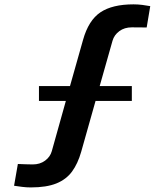

<svg xmlns="http://www.w3.org/2000/svg" viewBox="-20 -830 736 860"><path d="M118 9.5Q98 9.5 78.8 7Q59.5 4.5 43 2L60 -95.5Q73 -95 94.2 -94.2Q115.5 -93.5 126.5 -93.5Q159 -93.5 182 -110.5Q205 -127.5 212 -153L275 -378H154.5V-444.5H293.5L352 -651.5Q376.5 -739 429.8 -774.8Q483 -810.5 578 -810.5Q598 -810.5 617.5 -808Q637 -805.5 653 -802.5L637 -707Q621 -707 604.5 -707.2Q588 -707.5 570.5 -707.5Q537.5 -707.5 514.5 -690.5Q491.5 -673.5 484 -647.5L426.5 -444.5H570.5V-378H408L343.5 -149.5Q328.5 -97 302.8 -61.8Q277 -26.5 232.8 -8.5Q188.5 9.5 118 9.5Z"/></svg>

Font: Big Shoulders Text Thin ExtraBold
Style: Regular
Weight: 800
Version: Version 2.002